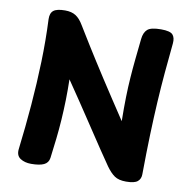

<svg xmlns="http://www.w3.org/2000/svg" viewBox="-87 -875 965 971"><g transform="rotate(10 396.0 -389.5)"><path d="M226 -41.6Q222.4 -16.2 200 -5.6Q177.6 5 134.3 5Q101.8 5 79.3 -9.4Q56.8 -23.9 60.3 -56.8Q74.6 -174.8 83.8 -288.4Q93 -402 96.4 -512.6Q99.8 -623.2 94.8 -730.7Q93.8 -762.3 110.8 -775.7Q127.8 -789 170.1 -789Q203.3 -789 224.8 -775.3Q246.3 -761.7 265 -729.8Q274.3 -714.7 289.2 -690.4Q304 -666.2 323.8 -634.3Q343.6 -602.3 368.3 -563.6Q393 -524.9 421.5 -480.7Q450 -436.4 482.1 -387.9Q514.2 -339.4 548.7 -287.1Q547.7 -357.1 549 -410.7Q550.3 -464.3 553.7 -511.2Q557 -558.1 561.9 -606.2Q566.9 -654.3 573.1 -713.3Q576.7 -747.3 594.6 -763.2Q612.6 -779.1 664.4 -779.1Q711.2 -779.1 724.6 -763.9Q738 -748.7 735.2 -719.4Q727.2 -640.6 720.7 -566.4Q714.2 -492.2 709.6 -413.9Q705 -335.6 702 -244.5Q699 -153.4 698 -40.3Q698 -17.3 682.1 -3.7Q666.2 10 622.9 10Q584.8 10 563.6 -4.7Q542.3 -19.3 520.3 -50Q491.7 -91.1 467.4 -127.6Q443.2 -164.1 419.8 -199.1Q396.3 -234 371.4 -271.9Q346.4 -309.8 317.3 -353Q288.2 -396.2 251.7 -449.7Q252.9 -394.6 251.7 -342.6Q250.4 -290.7 247.1 -240.9Q243.8 -191.1 238.2 -141.7Q232.7 -92.3 226 -41.6Z"/></g></svg>

Font: Playpen Sans
Style: Regular
Weight: 400
Designer: Laura Meseguer, Veronika Burian, José Scaglione, Kostas Bartsokas, Vera Evstafieva, Tom Grace, Yorlmar Campos
Foundry: TypeTogether
Version: Version 2.000